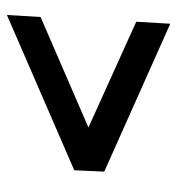

<svg xmlns="http://www.w3.org/2000/svg" viewBox="2 -600 525 570"><g transform="rotate(-90 265.0 -314.5)"><path d="M480 -72 41 -268 45 -357 506 -557 500 -457 172 -315 486 -173Z"/></g></svg>

Font: Lora
Style: Bold Italic
Weight: 700
Italic angle: -3°
Designer: Olga Karpushina, Alexei Vanyashin (Cyrillic)
Foundry: Cyreal
Version: Version 3.004